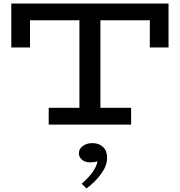

<svg xmlns="http://www.w3.org/2000/svg" viewBox="-20 -706 1020 1088"><path d="M44 -437V-686H935V-437H829V-591H150V-437ZM256 0V-95H723V0ZM430 -60V-633H549V-60ZM587 188Q587 232 554 278Q521 324 470 362L443 335Q486 298 508 264.5Q530 231 532 208Q524 211 513.5 212.5Q503 214 491 214Q463 214 445 199.5Q427 185 427 162Q427 138 449 121.5Q471 105 504 105Q541 105 564 127Q587 149 587 188Z"/></svg>

Font: BioRhyme SemiExpanded Medium
Style: Regular
Weight: 500
Width: 6
Designer: Aoife Mooney
Foundry: Aoife Mooney Type
Version: Version 1.600;gftools[0.9.33]